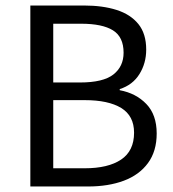

<svg xmlns="http://www.w3.org/2000/svg" viewBox="-20 -676 628 696"><path d="M90 0V-656H285Q352 -656 402.5 -640Q453 -624 481.5 -589Q510 -554 510 -496Q510 -447 485.5 -407.5Q461 -368 414 -353V-349Q473 -338 510.5 -299Q548 -260 548 -192Q548 -128 516.5 -85Q485 -42 429 -21Q373 0 299 0ZM173 -377H270Q354 -377 391 -406Q428 -435 428 -485Q428 -542 389.5 -566Q351 -590 274 -590H173ZM173 -66H287Q372 -66 419 -97.5Q466 -129 466 -195Q466 -256 419.5 -284.5Q373 -313 287 -313H173Z"/></svg>

Font: .
Style: 
Weight: 400
Designer: Paul D. Hunt, Dalton Maag
Foundry: Dalton Maag Ltd
Version: Version 1.200